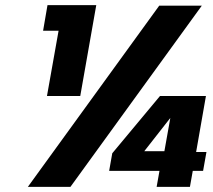

<svg xmlns="http://www.w3.org/2000/svg" viewBox="-20 -724 826 744"><path d="M147 -605 164 -704H353L291 -352H162L207 -605ZM762 -702 253 0H88L597 -702ZM767 -62H727L716 0H587L598 -62H403L415 -130L600 -352H778L740 -135H780ZM640 -267 539 -138H617Z"/></svg>

Font: Fz Poppins
Style: Bold Italic
Weight: 700
Italic angle: -10°
Designer: Ninad Kale (Devanagari), Jonny Pinhorn (Latin)
Foundry: Indian Type Foundry
Version: Vit hóa bi Vntype.Com & FontZin.Com